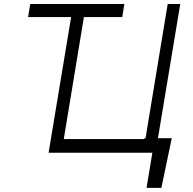

<svg xmlns="http://www.w3.org/2000/svg" viewBox="-20 -747 944 939"><path d="M588.1 -727.3 577.8 -663.4H390.3L291.9 -66.8H685.4L686.1 -71H691.8L800.1 -727.3H861.5L752.5 -71H820L769.2 171.9H696.7L725.1 0H217.7L327.8 -663.4H117.5L127.8 -727.3Z"/></svg>

Font: Inter Light  BETA
Style: Italic
Weight: 300
Italic angle: 9.39999°
Designer: Rasmus Andersson
Foundry: rsms
Version: Version 3.011;git-f93a4a705